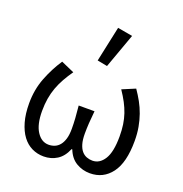

<svg xmlns="http://www.w3.org/2000/svg" viewBox="-138 -892 977 1026"><g transform="rotate(20 350.5 -379.0)"><path d="M220 12Q184 12 153 -3Q122 -18 99.5 -48Q77 -78 64 -123.5Q51 -169 51 -229Q51 -307 77 -374Q103 -441 141 -498L216 -465Q195 -435 179 -406.5Q163 -378 152 -348Q141 -318 135.5 -285Q130 -252 130 -214Q130 -138 156.5 -97Q183 -56 224 -56Q242 -56 258 -62.5Q274 -69 286 -83.5Q298 -98 305 -121Q312 -144 312 -178Q312 -208 310 -238.5Q308 -269 304 -308H394Q390 -269 388 -238.5Q386 -208 386 -178Q386 -143 393 -119.5Q400 -96 412 -82Q424 -68 440 -62Q456 -56 473 -56Q514 -56 540 -97.5Q566 -139 566 -227Q566 -264 561.5 -294.5Q557 -325 547.5 -353Q538 -381 523.5 -408.5Q509 -436 488 -467L562 -498Q582 -469 598 -440Q614 -411 625.5 -378.5Q637 -346 643.5 -310Q650 -274 650 -232Q650 -109 604.5 -48.5Q559 12 483 12Q441 12 405.5 -9Q370 -30 352 -76H348Q329 -30 295.5 -9Q262 12 220 12ZM317 -569 360 -770 445 -755 374 -558Z"/></g></svg>

Font: Giro Regular
Style: Regular
Weight: 400
Designer: Paul D. Hunt
Foundry: Adobe Systems Incorporated
Version: Version 1.000;PS 1.0;hotconv 1.0.88;makeotf.lib2.5.647800